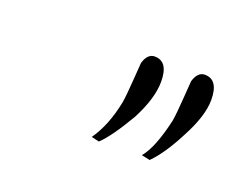

<svg xmlns="http://www.w3.org/2000/svg" viewBox="-41 -583 313 252"><g transform="rotate(20 115.5 -457.0)"><path d="M213.3 -438.3Q197.5 -407.5 181.7 -391.7L170 -394.2Q183.3 -410 192.5 -450.8Q194.2 -460.8 195.8 -484.2Q197.5 -506.7 197.5 -507.5Q201.7 -521.7 211.7 -521.7Q230.8 -521.7 230.8 -493.3Q230.8 -470.8 213.3 -438.3ZM144.2 -438.3Q124.2 -404.2 110.8 -391.7L100 -394.2Q115.8 -416.7 122.5 -450.8Q124.2 -460.8 125.8 -484.2Q127.5 -506.7 127.5 -507.5Q131.7 -521.7 141.7 -521.7Q160.8 -521.7 160.8 -493.3Q160.8 -470 144.2 -438.3Z"/></g></svg>

Font: Sirivennela
Style: Regular
Weight: 400
Designer: Appaji Ambarisha Darbha
Foundry: Appaji Ambarisha Darbha
Version: Version 1.00; ttfautohint (v1.8.4.7-5d5b)